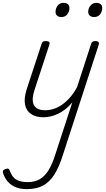

<svg xmlns="http://www.w3.org/2000/svg" viewBox="-104 -802 739 1341"><path d="M198 17Q148 17 114 -5Q80 -27 71 -71Q62 -115 83 -180L186 -494Q189 -506 195.5 -510.5Q202 -515 216 -515Q233 -515 239 -509Q245 -503 241 -491L136 -170Q122 -127 125 -96Q128 -65 149.5 -48.5Q171 -32 212 -32Q240 -32 269.5 -41Q299 -50 327.5 -69.5Q356 -89 383.5 -119.5Q411 -150 434 -193L532 -494Q535 -506 541.5 -510.5Q548 -515 561 -515Q580 -515 584.5 -507.5Q589 -500 585 -488L335 281Q309 364 276 416.5Q243 469 197 494Q151 519 83 519Q40 519 7.5 506Q-25 493 -47 469.5Q-69 446 -81 412Q-85 401 -83.5 393Q-82 385 -68 379Q-54 374 -47 376Q-40 378 -37 388Q-19 437 11.5 453.5Q42 470 88 470Q139 470 174 449.5Q209 429 235 387Q261 345 282 278L401 -87Q376 -57 349 -36.5Q322 -16 296 -4.5Q270 7 245 12Q220 17 198 17ZM324 -683Q306 -683 295 -692.5Q284 -702 284 -719Q284 -743 298.5 -762.5Q313 -782 341 -782Q359 -782 370 -773Q381 -764 381 -745Q381 -722 366.5 -702.5Q352 -683 324 -683ZM553 -683Q535 -683 523.5 -692.5Q512 -702 512 -719Q512 -743 527.5 -762.5Q543 -782 570 -782Q587 -782 598.5 -773Q610 -764 610 -745Q610 -722 595.5 -702.5Q581 -683 553 -683Z"/></svg>

Font: Playwrite RO ExtraLight
Style: Regular
Weight: 250
Version: Version 1.002